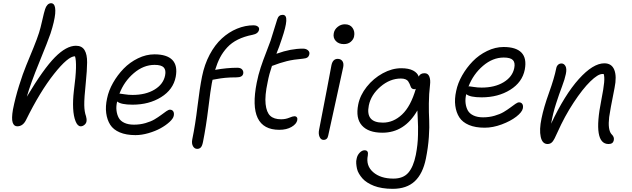

<svg xmlns="http://www.w3.org/2000/svg" viewBox="-20 -855 3951 1201"><path d="M87.9 -64.9Q66.9 -64.9 59.1 -89.1Q51.3 -113.3 61 -169.9Q75.7 -244.1 99.4 -319.6Q123 -395 144 -445.8Q165 -496.6 189 -555.4Q212.9 -614.3 224.1 -649.9Q233.4 -678.7 244.4 -728.3Q255.4 -777.8 262.2 -797.9Q267.1 -814 276.9 -824.5Q286.6 -835 300.8 -835Q310.1 -834.5 316.2 -827.6Q322.3 -820.8 324.7 -805.9Q327.1 -791 325.2 -769Q323.2 -747.1 315.9 -715.6Q308.6 -684.1 295.9 -645Q281.2 -601.1 225.6 -465.1Q169.9 -329.1 147.9 -250Q252 -424.3 323.5 -496.6Q395 -568.8 455.1 -568.8Q492.2 -568.8 508.8 -541.7Q525.4 -514.6 524.9 -464.4Q524.4 -414.1 517.1 -342.8Q506.3 -239.3 507.1 -197.5Q507.8 -155.8 518.1 -127.9Q523.4 -110.4 521 -95.2Q519 -83 508.1 -74Q497.1 -64.9 484.9 -64.9Q465.3 -64.9 452.6 -96.7Q439.9 -128.4 437.5 -177.5Q435.1 -226.6 441.9 -285.2Q454.1 -377.4 455.3 -429.2Q456.5 -481 449.2 -502.9Q406.2 -503.9 318.1 -392.8Q230 -281.7 142.1 -103Q122.6 -64.9 87.9 -64.9Z M827.6 -9.8Q769.5 -9.8 729.2 -26.9Q689 -43.9 669.4 -74.7Q649.9 -105.5 644.3 -147.7Q638.7 -189.9 649.9 -240.2Q659.7 -288.6 687.3 -337.2Q714.8 -385.7 753.4 -425.5Q792 -465.3 843 -490.2Q894 -515.1 945.8 -515.1Q1023.9 -515.1 1058.1 -480Q1092.3 -444.8 1079.1 -374Q1063.5 -294.4 987.8 -247.3Q912.1 -200.2 809.1 -200.2Q736.3 -200.2 712.9 -220.2Q705.6 -190.4 708.7 -164.1Q711.9 -137.7 722.7 -117.9Q733.4 -98.1 757.8 -86.7Q782.2 -75.2 817.9 -75.2Q856 -75.2 889.9 -85Q923.8 -94.7 946.8 -108.4Q969.7 -122.1 988 -135.7Q1006.3 -149.4 1020.3 -159.2Q1034.2 -168.9 1043 -168.9Q1056.6 -168.9 1063.5 -158.7Q1070.3 -148.4 1066.9 -130.9Q1063.5 -113.3 1040.3 -92Q1017.1 -70.8 984.4 -52.7Q951.7 -34.7 908.9 -22.2Q866.2 -9.8 827.6 -9.8ZM732.9 -269Q736.8 -269 760.3 -265.1Q783.7 -261.2 809.1 -261.2Q891.1 -261.2 946.3 -294.4Q1001.5 -327.6 1012.7 -382.8Q1019.5 -416.5 1004.4 -432.9Q989.3 -449.2 946.8 -449.2Q877.9 -449.2 817.1 -397.5Q756.3 -345.7 727.1 -269Z M1213.4 76.2Q1196.8 76.2 1187.3 59.8Q1177.7 43.5 1182.6 17.1Q1201.7 -75.2 1215.3 -189Q1229 -302.7 1243.7 -376Q1258.8 -451.7 1291.5 -513.2Q1324.2 -574.7 1367.7 -614.5Q1411.1 -654.3 1462.4 -675.5Q1513.7 -696.8 1567.4 -696.8Q1581.1 -696.8 1591.8 -689.7Q1602.5 -682.6 1600.6 -669.9Q1595.7 -644 1559.6 -637.2Q1507.3 -627 1468 -607.4Q1428.7 -587.9 1401.6 -558.6Q1374.5 -529.3 1356.9 -495.8Q1339.4 -462.4 1325.7 -418Q1399.9 -431.2 1464.4 -431.2Q1485.4 -431.2 1494.6 -420.4Q1503.9 -409.7 1501.5 -395Q1497.1 -371.1 1459.5 -371.1Q1418.9 -371.1 1388.9 -368.2Q1358.9 -365.2 1336.7 -360.8Q1314.5 -356.4 1309.6 -356Q1308.6 -352.5 1307.1 -344.5Q1305.7 -336.4 1304.7 -333Q1297.4 -295.9 1283.2 -179.4Q1269 -63 1249.5 34.2Q1244.6 58.1 1236.1 67.1Q1227.5 76.2 1213.4 76.2Z M1727.1 -43Q1527.3 -43 1585.9 -337.9Q1595.7 -387.2 1610.4 -431.9Q1625 -476.6 1645 -527.3Q1665 -578.1 1672.4 -600.1Q1683.6 -635.3 1696.5 -677.5Q1709.5 -719.7 1714.4 -734.9Q1723.1 -762.2 1748 -762.2Q1760.7 -762.2 1766.4 -752.7Q1772 -743.2 1770.8 -723.9Q1769.5 -704.6 1762.7 -677.5Q1755.9 -650.4 1743.2 -612.8Q1726.6 -561.5 1709 -519L1713.4 -520Q1798.3 -550.8 1875 -550.8Q1894.5 -550.8 1906.2 -540.5Q1918 -530.3 1915 -516.1Q1912.1 -502 1902.8 -495.6Q1893.6 -489.3 1874 -487.8Q1815.9 -482.9 1773.7 -472.4Q1731.4 -461.9 1682.1 -442.9H1681.2Q1663.6 -391.6 1654.3 -341.8Q1635.7 -255.9 1641.4 -204.1Q1647 -152.3 1670.4 -130.6Q1693.8 -108.9 1738.3 -108.9Q1766.1 -108.9 1788.8 -118.4Q1811.5 -127.9 1821.3 -127.9Q1832 -127.9 1836.9 -121.1Q1841.8 -114.3 1839.4 -103Q1834.5 -79.1 1803.5 -61Q1772.5 -43 1727.1 -43Z M2130.9 -579.1Q2098.6 -579.1 2080.3 -598.9Q2062 -618.7 2067.9 -647.9Q2072.3 -670.9 2092.3 -687Q2112.3 -703.1 2137.2 -703.1Q2169.9 -703.1 2185.5 -680.2Q2201.2 -657.2 2194.8 -627Q2191.4 -608.9 2174.6 -594Q2157.7 -579.1 2130.9 -579.1ZM2003.9 20Q1986.8 20 1978.8 0.7Q1970.7 -18.6 1976.1 -43.9Q2001.5 -172.9 2024.2 -293Q2046.9 -413.1 2053.2 -446.8Q2061.5 -486.8 2092.3 -486.8Q2111.3 -486.8 2121.3 -473.4Q2131.3 -460 2127 -436Q2118.7 -394 2079.8 -220Q2041 -45.9 2033.2 -7.8Q2028.3 20 2003.9 20Z M2436 326.2Q2401.9 326.2 2371.8 321.3Q2341.8 316.4 2319.3 307.6Q2296.9 298.8 2278.1 286.9Q2259.3 274.9 2247.1 261Q2234.9 247.1 2225.6 231.4Q2216.3 215.8 2212.9 199.7Q2209.5 183.6 2208.3 167.7Q2207 151.9 2210.9 137.2Q2214.8 116.2 2229.5 100.6Q2244.1 85 2260.7 85Q2286.6 85 2280.8 117.2Q2267.6 181.2 2314 221.7Q2360.4 262.2 2440.9 262.2Q2502 262.2 2533.9 225.6Q2565.9 189 2581.1 113.8Q2587.4 81.1 2590.8 50.3Q2594.2 19.5 2594.7 -12.5Q2595.2 -44.4 2595 -62.7Q2594.7 -81.1 2593 -116.9Q2591.3 -152.8 2590.8 -164.1Q2510.7 -24.9 2372.1 -24.9Q2284.2 -24.9 2243.9 -70.1Q2203.6 -115.2 2220.7 -201.2Q2232.4 -259.8 2274.2 -312.3Q2315.9 -364.7 2374 -396.5Q2432.1 -428.2 2489.7 -428.2Q2536.6 -428.2 2564 -413.8Q2591.3 -399.4 2599.1 -376Q2608.4 -397 2635.7 -397Q2657.2 -397 2665.5 -376.2Q2673.8 -355.5 2669.9 -324.2Q2663.1 -268.1 2662.6 -208.3Q2662.1 -148.4 2664.6 -105.7Q2667 -63 2662.6 2Q2658.2 66.9 2644 137.2Q2625 231.4 2574.5 278.8Q2523.9 326.2 2436 326.2ZM2287.1 -195.8Q2265.1 -87.9 2375 -87.9Q2440.9 -87.9 2495.1 -138.9Q2549.3 -189.9 2581.1 -299.8Q2576.7 -296.9 2571.8 -296.9Q2562.5 -296.9 2556.6 -301.8Q2550.8 -306.6 2548.6 -314.2Q2546.4 -321.8 2542.2 -330.3Q2538.1 -338.9 2533.2 -346.4Q2528.3 -354 2516.6 -358.9Q2504.9 -363.8 2487.8 -363.8Q2419.4 -363.8 2360.1 -313Q2300.8 -262.2 2287.1 -195.8Z M3011.7 -56.2Q2953.6 -56.2 2913.3 -73.2Q2873 -90.3 2853.3 -120.8Q2833.5 -151.4 2827.9 -193.6Q2822.3 -235.8 2833.5 -286.1Q2843.3 -334.5 2870.8 -383.1Q2898.4 -431.6 2937 -471.4Q2975.6 -511.2 3026.9 -536.1Q3078.1 -561 3129.9 -561Q3208 -561 3241.9 -525.9Q3275.9 -490.7 3262.7 -419.9Q3247.1 -340.3 3171.4 -293.2Q3095.7 -246.1 2992.7 -246.1Q2919.9 -246.1 2896.5 -266.1Q2889.2 -236.3 2892.3 -209.7Q2895.5 -183.1 2906.5 -163.6Q2917.5 -144 2941.9 -132.6Q2966.3 -121.1 3001.5 -121.1Q3039.6 -121.1 3073.5 -130.9Q3107.4 -140.6 3130.4 -154.3Q3153.3 -168 3171.6 -181.6Q3189.9 -195.3 3203.9 -205.1Q3217.8 -214.8 3226.6 -214.8Q3240.2 -214.8 3247.1 -204.6Q3253.9 -194.3 3250.5 -176.8Q3245.6 -153.3 3209.5 -125.2Q3173.3 -97.2 3118.2 -76.7Q3063 -56.2 3011.7 -56.2ZM2916.5 -314.9Q2920.4 -314.9 2943.8 -311Q2967.3 -307.1 2992.7 -307.1Q3074.7 -307.1 3130.1 -340.6Q3185.5 -374 3196.8 -429.2Q3203.6 -462.9 3188.5 -479Q3173.3 -495.1 3130.9 -495.1Q3062 -495.1 3001.2 -443.1Q2940.4 -391.1 2910.6 -314Z M3786.6 45.9Q3686 45.9 3741.2 -228Q3755.9 -302.7 3759 -338.6Q3762.2 -374.5 3756.3 -392.1H3747.6Q3720.2 -392.1 3672.4 -345.5Q3624.5 -298.8 3568.1 -213.1Q3511.7 -127.4 3467.3 -27.8Q3447.8 17.6 3435.8 31.7Q3423.8 45.9 3405.3 45.9Q3372.1 45.9 3362.3 1Q3352.5 -43.9 3367.2 -113.8Q3381.3 -183.6 3414.3 -275.1Q3447.3 -366.7 3459.5 -428.2Q3461.9 -441.4 3470.7 -449.7Q3479.5 -458 3492.2 -458Q3507.8 -458 3517.1 -441.7Q3526.4 -425.3 3519.5 -392.1Q3513.2 -360.4 3495.4 -313.5Q3477.5 -266.6 3458.3 -207Q3439 -147.5 3427.2 -81.1Q3512.2 -262.2 3600.8 -360.6Q3689.5 -459 3760.3 -459Q3806.2 -459 3822.5 -418.2Q3838.9 -377.4 3824.2 -305.2Q3794.9 -158.7 3790.5 -122.6Q3781.2 -43.9 3804.7 -16.1Q3806.2 -14.6 3807.6 -13.2Q3823.7 2.9 3819.3 22.9Q3814.5 45.9 3786.6 45.9Z"/></svg>

Font: Shantell Sans Bouncy
Style: Italic
Weight: 300
Italic angle: -11.31°
Designer: Stephen Nixon, Anya Danilova, Shantell Martin
Foundry: Arrow Type
Version: Version 1.006;[9816181b4]